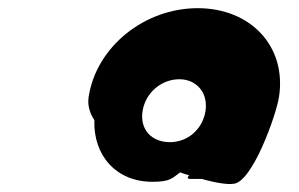

<svg xmlns="http://www.w3.org/2000/svg" viewBox="-20 -750 733 470"><path d="M197 -513C194 -493 199 -474 211 -456C208 -370 264 -305 353 -305C398 -305 401 -314 421 -328C429 -325 435 -323 443 -321C439 -316 437 -312 446 -312H474C509 -302 538 -298 550 -300C597 -300 657 -471 663 -513C682 -636 594 -730 464 -730C334 -730 216 -636 197 -513ZM329 -478C336 -523 375 -556 419 -556C461 -556 490 -523 483 -478C476 -434 440 -402 396 -402C350 -402 322 -434 329 -478Z"/></svg>

Font: Ampere
Style: SCIta
Weight: 400
Version: Version 1